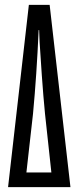

<svg xmlns="http://www.w3.org/2000/svg" viewBox="-20 -765 320 785"><path d="M13 0 98 -745H183L268 0ZM88 -60H190L164 -300Q157 -371 151 -456.5Q145 -542 142 -592L140 -642H138Q130 -459 115 -300Z"/></svg>

Font: Exetegue
Style: Regular
Weight: 400
Designer: Fábio Duarte Martins
Foundry: Fábio Duarte Martins
Version: Version 0.001